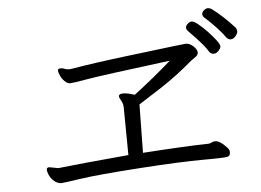

<svg xmlns="http://www.w3.org/2000/svg" viewBox="-49 -806 1099 807"><g transform="rotate(-5 500.0 -402.5)"><path d="M133 -134 171 -127Q266 -138 469 -156L467 -356Q467 -373 459 -386Q451 -399 451 -406V-408Q454 -416 470.5 -416Q487 -416 518 -406Q602 -470 677 -536Q383 -499 323 -488.5Q263 -478 251.5 -478Q240 -478 228.5 -489.5Q217 -501 211 -515Q205 -529 205 -535Q205 -544 216 -544Q227 -544 242 -538L253 -537L264 -538Q356 -554 505.5 -572Q655 -590 694.5 -595Q734 -600 748 -601H751Q767 -601 782 -586.5Q797 -572 797 -561Q797 -550 787 -543Q777 -536 766 -528Q696 -468 627 -423.5Q558 -379 534 -364L531 -160Q706 -172 805 -174H807Q815 -174 822 -178Q829 -182 836 -182H838Q857 -182 884 -153Q895 -142 895 -134V-130Q895 -117 885.5 -113Q876 -109 781.5 -109Q687 -109 510 -97Q333 -85 259.5 -74Q186 -63 177 -63Q146 -66 128 -102Q122 -116 122 -125Q122 -134 133 -134ZM845 -559Q833 -580 802.5 -613Q772 -646 764.5 -653Q757 -660 757 -668Q757 -676 765.5 -684Q774 -692 783 -692Q792 -692 810 -677.5Q828 -663 847.5 -642.5Q867 -622 880.5 -604Q894 -586 894 -578Q894 -570 884.5 -559.5Q875 -549 863.5 -549Q852 -549 845 -559ZM920 -615Q909 -632 883.5 -659Q858 -686 836 -705Q830 -711 830 -719Q830 -727 838.5 -734.5Q847 -742 855 -742Q863 -742 871 -737Q917 -703 965 -650Q970 -643 970 -634Q970 -625 960.5 -614Q951 -603 940 -603Q929 -603 920 -615Z"/></g></svg>

Font: LXGW WenKai Lite
Style: Regular
Weight: 400
Designer: LXGW / Fontworks Inc.
Foundry: LXGW / Fontworks Inc.
Version: Version 1.511; March 25, 2025